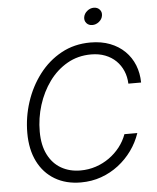

<svg xmlns="http://www.w3.org/2000/svg" viewBox="-61 -973 847 1035"><g transform="rotate(-5 362.5 -456.0)"><path d="M335.4 9.8Q254.4 9.8 194.6 -25.6Q134.8 -61 102.3 -126.2Q69.8 -191.4 69.8 -280.8Q69.8 -366.2 96.4 -447.8Q123 -529.3 172.9 -594.7Q222.7 -660.2 293 -698.7Q363.3 -737.3 451.2 -737.3Q510.3 -737.3 556.9 -719.2Q603.5 -701.2 636.5 -668.7Q669.4 -636.2 686.8 -592.8Q704.1 -549.3 704.6 -498.5H635.7Q634.3 -536.1 620.8 -567.6Q607.4 -599.1 583.3 -622.8Q559.1 -646.5 525.1 -659.7Q491.2 -672.9 448.7 -672.9Q377.4 -672.9 319.8 -639.9Q262.2 -606.9 221.4 -550.8Q180.7 -494.6 158.9 -425Q137.2 -355.5 137.2 -282.2Q137.2 -208.5 163.1 -157.5Q189 -106.4 234.4 -80.6Q279.8 -54.7 338.4 -54.7Q382.3 -54.7 421.9 -67.9Q461.4 -81.1 494.6 -104.7Q527.8 -128.4 552.5 -159.9Q577.1 -191.4 590.8 -229H660.6Q643.6 -178.7 612.5 -135.5Q581.5 -92.3 539.1 -59.6Q496.6 -26.9 445.1 -8.5Q393.6 9.8 335.4 9.8ZM470.2 -830.1Q450.2 -830.1 438.5 -843.5Q426.8 -856.9 429.7 -876Q433.1 -895.5 449.5 -908.9Q465.8 -922.4 485.4 -922.4Q505.4 -922.4 517.3 -908.9Q529.3 -895.5 525.9 -876Q522.9 -856.9 506.3 -843.5Q489.7 -830.1 470.2 -830.1Z"/></g></svg>

Font: Inter 16pt Light
Style: Italic
Weight: 300
Italic angle: -9.3988°
Version: Version 4.001;git-66647c0bb